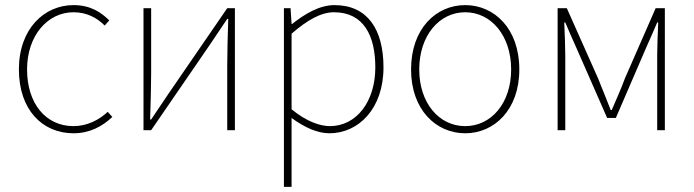

<svg xmlns="http://www.w3.org/2000/svg" viewBox="-20 -510 2720 752"><path d="M268 12C330 12 380 -14 420 -52L402 -72C369 -41 322 -16 268 -16C158 -16 86 -106 86 -238C86 -370 166 -462 268 -462C320 -462 360 -440 390 -410L408 -430C376 -462 334 -490 268 -490C154 -490 54 -398 54 -238C54 -80 146 12 268 12Z M542 0H572L800 -332C820 -362 850 -406 870 -436H874C872 -372 870 -307 870 -254V0H900V-478H870L642 -146C622 -116 592 -72 572 -42H568C570 -106 572 -171 572 -224V-478H542Z M1092 222H1122V-48C1174 -10 1224 12 1270 12C1384 12 1482 -84 1482 -246C1482 -394 1420 -490 1290 -490C1230 -490 1172 -454 1124 -416H1122L1118 -478H1092ZM1272 -16C1234 -16 1180 -34 1122 -82V-378C1184 -432 1238 -462 1288 -462C1406 -462 1450 -368 1450 -246C1450 -112 1376 -16 1272 -16Z M1802 12C1916 12 2014 -80 2014 -238C2014 -398 1916 -490 1802 -490C1688 -490 1590 -398 1590 -238C1590 -80 1688 12 1802 12ZM1802 -16C1700 -16 1622 -106 1622 -238C1622 -370 1700 -462 1802 -462C1904 -462 1982 -370 1982 -238C1982 -106 1904 -16 1802 -16Z M2164 0H2194V-292C2194 -327 2192 -376 2190 -422H2194C2208 -388 2222 -358 2236 -326L2358 -48H2392L2512 -326C2526 -358 2540 -388 2554 -422H2558C2556 -376 2554 -327 2554 -292V0H2584V-478H2548L2428 -204C2413 -163 2394 -121 2376 -79H2372C2356 -121 2338 -163 2322 -204L2200 -478H2164Z"/></svg>

Font: Source Sans Pro ExtraLight
Style: Regular
Weight: 200
Designer: Paul D. Hunt
Foundry: Adobe Systems Incorporated
Version: Version 3.006;hotconv 1.0.111;makeotfexe 2.5.65597